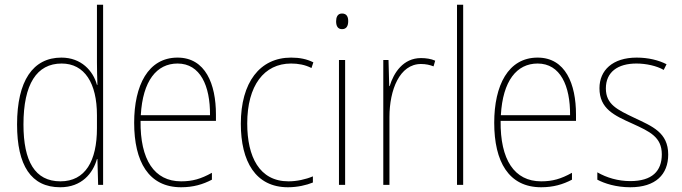

<svg xmlns="http://www.w3.org/2000/svg" viewBox="-20 -780 2879 810"><path d="M234 10C325 10 372 -49 389 -109H391L394 0H415V-760H389V-517C389 -486 390 -456 391 -422H389C373 -481 323 -537 239 -537C119 -537 52 -439 52 -255C52 -82 111 10 234 10ZM235 -15C127 -15 79 -100 79 -255C79 -425 135 -512 240 -512C337 -512 389 -429 389 -294V-239C389 -101 340 -15 235 -15Z M729 -537C605 -537 546 -420 546 -262C546 -98 607 10 744 10C795 10 836 -2 874 -22V-51C827 -25 792 -15 744 -15C631 -15 571 -106 573 -270H891V-297C891 -425 847 -537 729 -537ZM729 -512C825 -512 867 -418 866 -294H574C582 -439 641 -512 729 -512Z M1195 10C1235 10 1273 1 1300 -10V-36C1269 -23 1232 -15 1197 -15C1074 -15 1023 -119 1023 -259C1023 -419 1094 -512 1208 -512C1237 -512 1267 -507 1294 -493L1302 -517C1274 -531 1244 -537 1208 -537C1076 -537 996 -432 996 -258C996 -99 1058 10 1195 10Z M1423 -723C1403 -723 1398 -706 1398 -690C1398 -672 1404 -657 1423 -657C1442 -657 1449 -671 1449 -691C1449 -707 1444 -723 1423 -723ZM1436 -527H1410V0H1436Z M1756 -535C1681 -535 1641 -473 1624 -417H1622L1619 -527H1597V0H1623V-286C1623 -401 1666 -510 1756 -510C1777 -510 1794 -506 1809 -500L1816 -524C1798 -532 1777 -535 1756 -535Z M1934 0V-760H1908V0Z M2248 -537C2124 -537 2065 -420 2065 -262C2065 -98 2126 10 2263 10C2314 10 2355 -2 2393 -22V-51C2346 -25 2311 -15 2263 -15C2150 -15 2090 -106 2092 -270H2410V-297C2410 -425 2366 -537 2248 -537ZM2248 -512C2344 -512 2386 -418 2385 -294H2093C2101 -439 2160 -512 2248 -512Z M2799 -128C2799 -221 2732 -247 2656 -283C2585 -317 2536 -339 2536 -407C2536 -476 2586 -512 2665 -512C2706 -512 2751 -502 2780 -485L2792 -509C2759 -526 2715 -537 2666 -537C2564 -537 2509 -483 2509 -408C2509 -321 2571 -293 2649 -258C2721 -225 2772 -202 2772 -129C2772 -58 2731 -16 2639 -16C2588 -16 2540 -30 2500 -53V-22C2530 -6 2579 10 2639 10C2746 10 2799 -44 2799 -128Z"/></svg>

Font: Noto Sans Oriya Cond Thin
Style: Regular
Weight: 100
Width: 3
Designer: Amélie Bonet and Sol Matas
Foundry: Google LLC
Version: Version 2.006